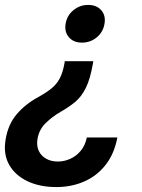

<svg xmlns="http://www.w3.org/2000/svg" viewBox="-23 -569 583 786"><path d="M358.9 -318.4 357.4 -308.6Q346.2 -245.1 328.4 -209.2Q310.5 -173.3 285.4 -152.3Q260.3 -131.3 226.1 -111.8Q190.4 -91.3 163.6 -64.7Q136.7 -38.1 130.4 0Q126 27.8 135.7 48.6Q145.5 69.3 166 80.8Q186.5 92.3 213.9 92.3Q239.3 92.3 263.9 81.5Q288.6 70.8 307.1 48.8Q325.7 26.9 332.5 -6.3H457.5Q444.8 61 409.2 106.2Q373.5 151.4 321.5 174.1Q269.5 196.8 207.5 196.8Q140.1 196.8 89.6 172.9Q39.1 148.9 14.4 105.2Q-10.3 61.5 0 2Q9.8 -59.1 44.9 -100.8Q80.1 -142.6 134.3 -171.9Q166.5 -189.9 187.5 -206.8Q208.5 -223.6 221.2 -247.3Q233.9 -271 240.7 -308.6L242.2 -318.4ZM337.9 -548.8Q372.6 -548.8 391.6 -527.1Q410.6 -505.4 404.8 -471.7Q399.4 -438 373.3 -416.3Q347.2 -394.5 312.5 -394.5Q278.3 -394.5 259.3 -416.3Q240.2 -438 245.6 -471.7Q251 -505.4 277.3 -527.1Q303.7 -548.8 337.9 -548.8Z"/></svg>

Font: Inter SemiBold
Style: Italic
Weight: 600
Italic angle: -9.3988°
Designer: Rasmus Andersson
Foundry: rsms
Version: Version 4.001;git-66647c0bb